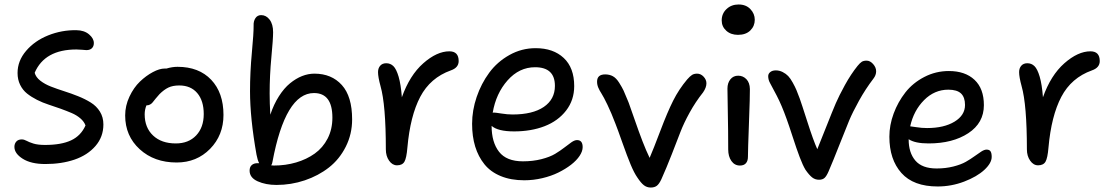

<svg xmlns="http://www.w3.org/2000/svg" viewBox="-20 -780 5018 865"><path d="M184.1 -41Q120.1 -41 82.5 -64.7Q44.9 -88.4 44.9 -118.2Q44.9 -132.8 53.5 -142.3Q62 -151.9 78.1 -151.9Q88.4 -151.9 99.4 -145.8Q110.4 -139.6 130.4 -133.3Q150.4 -127 183.1 -127Q255.9 -127 300.3 -147.7Q344.7 -168.5 365.2 -214.8Q358.9 -232.4 342 -246.8Q325.2 -261.2 302.7 -270.8Q280.3 -280.3 252.9 -290.3Q225.6 -300.3 198.7 -308.8Q171.9 -317.4 146.5 -330.3Q121.1 -343.3 101.8 -358.6Q82.5 -374 70.8 -397.7Q59.1 -421.4 59.1 -451.2Q59.1 -505.9 97.7 -551Q136.2 -596.2 197 -620.6Q257.8 -645 324.2 -644Q359.4 -643.6 381.1 -625.2Q402.8 -606.9 402.8 -585.9Q402.8 -571.3 394 -562.7Q385.3 -554.2 369.1 -554.2Q365.7 -554.2 351.3 -555.7Q336.9 -557.1 324.2 -557.1Q181.2 -557.1 136.2 -452.1Q141.6 -432.1 161.6 -416.5Q181.6 -400.9 209.2 -390.1Q236.8 -379.4 269 -369.1Q301.3 -358.9 332.3 -346.4Q363.3 -334 388.9 -318.1Q414.6 -302.2 430.2 -277.1Q445.8 -252 445.8 -219.2Q445.8 -163.6 410.2 -122.3Q374.5 -81.1 315.9 -61Q257.3 -41 184.1 -41Z M775.9 -47.9Q674.8 -47.9 609.4 -107.7Q543.9 -167.5 543.9 -259.8Q543.9 -303.7 563.2 -344.7Q582.5 -385.7 610.4 -412.4Q638.2 -439 668.5 -455.1Q698.7 -471.2 721.7 -471.2H730Q755.9 -479 779.8 -479Q876 -479 931.4 -420.7Q986.8 -362.3 986.8 -262.2Q986.8 -170.9 926.5 -109.4Q866.2 -47.9 775.9 -47.9ZM631.8 -265.1Q631.8 -205.1 669.7 -169.4Q707.5 -133.8 772 -133.8Q829.6 -133.8 863.8 -169.9Q897.9 -206.1 897.9 -266.1Q897.9 -326.2 868.7 -360.6Q839.4 -395 787.6 -395Q758.3 -395 738.5 -385.5Q718.8 -376 698.7 -356Q689.9 -346.7 680.9 -335.4Q671.9 -324.2 667.5 -318.6Q663.1 -313 656 -309.1Q648.9 -305.2 639.6 -305.2Q631.8 -285.6 631.8 -265.1Z M1225.6 53.2Q1177.2 53.2 1140.9 36.9Q1104.5 20.5 1104.5 -11.2Q1104.5 -27.8 1114.3 -36.4Q1124 -44.9 1140.6 -44.9H1147.5Q1140.1 -59.1 1135.7 -83Q1106.4 -247.6 1106.4 -369.1Q1106.4 -454.6 1114.7 -543Q1123 -631.3 1122.6 -665Q1121.6 -684.1 1130.6 -698Q1139.6 -711.9 1156.7 -711.9Q1179.2 -711.9 1194.8 -691.4Q1210.4 -670.9 1210.4 -634.8Q1210.4 -604.5 1202.6 -522.2Q1194.8 -439.9 1194.8 -358.9Q1194.8 -315.9 1197.8 -263.2Q1213.4 -310.1 1236.6 -346.4Q1259.8 -382.8 1286.4 -404.5Q1313 -426.3 1340.8 -437.3Q1368.7 -448.2 1396.5 -448.2Q1473.6 -448.2 1520 -397Q1566.4 -345.7 1566.4 -242.2Q1566.4 -175.8 1537.8 -119.1Q1509.3 -62.5 1461.9 -25.4Q1414.6 11.7 1353 32.5Q1291.5 53.2 1225.6 53.2ZM1207.5 -50.8Q1206.1 -40.5 1201.7 -35.2Q1205.6 -34.2 1213.4 -34.2Q1266.6 -34.2 1314 -48.1Q1361.3 -62 1397.9 -88.1Q1434.6 -114.3 1456.1 -156Q1477.5 -197.8 1477.5 -250Q1477.5 -360.8 1394.5 -360.8Q1265.6 -360.8 1207.5 -50.8Z M1768.6 -35.2Q1747.6 -35.2 1732.9 -56.2Q1718.3 -77.1 1718.3 -106.9Q1718.3 -308.1 1694.3 -392.1Q1683.1 -433.1 1683.1 -455.1Q1683.1 -472.7 1692.9 -483.9Q1702.6 -495.1 1720.2 -495.1Q1738.8 -495.1 1752.2 -482.2Q1765.6 -469.2 1775.9 -434.3Q1786.1 -399.4 1790.5 -341.8Q1825.7 -440.9 1887 -494.9Q1948.2 -548.8 2004.4 -548.8Q2046.4 -548.8 2046.4 -504.9Q2046.4 -475.1 2011.2 -462.9Q1918.5 -429.7 1873.3 -343.8Q1828.1 -257.8 1815.4 -115.2Q1811.5 -67.9 1802 -51.5Q1792.5 -35.2 1768.6 -35.2Z M2341.8 32.2Q2281.7 32.2 2236.1 13.4Q2190.4 -5.4 2162.6 -39.8Q2134.8 -74.2 2120.8 -119.9Q2106.9 -165.5 2106.9 -222.2Q2106.9 -282.7 2127.4 -343Q2147.9 -403.3 2184.1 -452.4Q2220.2 -501.5 2275.1 -532.2Q2330.1 -563 2393.1 -563Q2472.7 -563 2519.8 -518.8Q2566.9 -474.6 2566.9 -392.1Q2566.9 -329.1 2530.5 -282Q2494.1 -234.9 2433.3 -211.4Q2372.6 -188 2295.9 -188Q2223.1 -188 2194.8 -212.9Q2194.8 -139.2 2228.3 -96.2Q2261.7 -53.2 2335.9 -53.2Q2381.3 -53.2 2419.4 -63Q2457.5 -72.8 2481 -86.9Q2504.4 -101.1 2522.5 -115.2Q2540.5 -129.4 2554.7 -139.2Q2568.8 -148.9 2579.6 -148.9Q2605 -148.9 2605 -117.2Q2605 -98.6 2591.3 -77.9Q2577.6 -57.1 2552.7 -37.8Q2527.8 -18.6 2495.6 -2.7Q2463.4 13.2 2423.1 22.7Q2382.8 32.2 2341.8 32.2ZM2204.6 -272.9Q2211.4 -272.9 2238.5 -268.6Q2265.6 -264.2 2289.1 -264.2Q2379.9 -264.2 2429.9 -298.3Q2480 -332.5 2480 -393.1Q2480 -477.1 2390.6 -477.1Q2319.3 -477.1 2266.8 -418Q2214.4 -358.9 2199.7 -272Z M2851.6 20Q2836.9 -1 2821.3 -38.3Q2805.7 -75.7 2783.7 -137.9Q2761.7 -200.2 2752.9 -222.2Q2734.4 -271 2716.8 -307.6Q2699.2 -344.2 2689.9 -358.4Q2680.7 -372.6 2675.3 -385.5Q2669.9 -398.4 2669.9 -412.1Q2669.9 -444.8 2706.5 -444.8Q2726.1 -444.8 2741.2 -436.5Q2756.3 -428.2 2769.5 -407.2Q2782.7 -386.2 2789.3 -372.1Q2795.9 -357.9 2809.1 -325.2Q2811.5 -319.8 2812.5 -316.9Q2820.8 -294.4 2839.6 -240Q2858.4 -185.5 2874.5 -143.8Q2890.6 -102.1 2906.7 -68.8Q2923.3 -106.9 2955.1 -190.9Q2986.8 -274.9 3012.7 -326.4Q3038.6 -377.9 3075.7 -421.9Q3088.4 -436.5 3097.7 -442.4Q3106.9 -448.2 3120.6 -448.2Q3137.2 -448.2 3149.9 -434.6Q3162.6 -420.9 3162.6 -404.8Q3162.6 -385.7 3147.5 -363.8Q3113.3 -320.8 3086.9 -272.7Q3060.5 -224.6 3045.9 -186.5Q3031.2 -148.4 3006.6 -85.2Q2981.9 -22 2959.5 27.8Q2949.7 48.8 2939.2 56.9Q2928.7 64.9 2911.6 64.9Q2894.5 64.9 2881.1 54.7Q2867.7 44.4 2851.6 20Z M3304.7 -623Q3272.5 -623 3252 -641.6Q3231.4 -660.2 3231.4 -688Q3231.4 -718.8 3253.2 -739.3Q3274.9 -759.8 3307.6 -759.8Q3340.8 -759.8 3360.6 -739Q3380.4 -718.3 3380.4 -690.9Q3380.4 -662.6 3360.4 -642.8Q3340.3 -623 3304.7 -623ZM3313.5 -34.2Q3289.6 -34.2 3275.1 -54.7Q3260.7 -75.2 3260.7 -106.9Q3260.7 -192.4 3259 -272Q3257.3 -351.6 3257.3 -380.9Q3257.3 -406.2 3270.5 -422.6Q3283.7 -439 3305.7 -439Q3327.6 -439 3342.8 -423.1Q3357.9 -407.2 3358.4 -378.9Q3358.9 -349.1 3354.2 -224.9Q3349.6 -100.6 3349.6 -73.2Q3349.6 -55.2 3340.6 -44.7Q3331.5 -34.2 3313.5 -34.2Z M3669.9 29.8Q3652.3 29.8 3638.9 19.3Q3625.5 8.8 3608.9 -15.1Q3596.7 -35.2 3582.8 -72Q3568.8 -108.9 3551.3 -163.1Q3533.7 -217.3 3523.9 -244.1Q3501.5 -306.6 3479.7 -348.4Q3458 -390.1 3449.5 -405.3Q3440.9 -420.4 3440.9 -437Q3440.9 -447.8 3450.2 -455.3Q3459.5 -462.9 3475.1 -462.9Q3491.7 -462.9 3506.3 -455.3Q3521 -447.8 3531 -437.3Q3541 -426.8 3551.5 -407.7Q3562 -388.7 3568.1 -374.3Q3574.2 -359.9 3583 -335.9Q3590.3 -315.9 3617.2 -231.9Q3644 -147.9 3662.1 -107.9Q3674.8 -138.7 3702.9 -210Q3731 -281.2 3745.4 -314.7Q3759.8 -348.1 3786.6 -397Q3813.5 -445.8 3843.3 -482.9Q3854.5 -496.6 3862.5 -501.7Q3870.6 -506.8 3884.3 -506.8Q3899.9 -506.8 3913.6 -491.5Q3927.2 -476.1 3927.2 -459Q3927.2 -441.4 3915 -425.8Q3878.9 -378.4 3850.1 -326.4Q3821.3 -274.4 3805.7 -237.1Q3790 -199.7 3761.7 -127.4Q3733.4 -55.2 3712.9 -7.8Q3703.6 13.7 3694.6 21.7Q3685.5 29.8 3669.9 29.8Z M4204.6 60.1Q4095.2 60.1 4041 -0.7Q3986.8 -61.5 3986.8 -164.1Q3986.8 -216.3 4006.1 -268.6Q4025.4 -320.8 4059.1 -363.8Q4092.8 -406.7 4144.3 -433.3Q4195.8 -460 4254.9 -460Q4328.1 -460 4370.4 -420.4Q4412.6 -380.9 4412.6 -306.2Q4412.6 -226.1 4342.3 -179.9Q4272 -133.8 4163.6 -133.8Q4102.5 -133.8 4073.7 -152.8V-151.9Q4073.7 -91.8 4104 -56.4Q4134.3 -21 4199.7 -21Q4240.2 -21 4274.9 -29.8Q4309.6 -38.6 4331.3 -51Q4353 -63.5 4370.1 -75.9Q4387.2 -88.4 4400.9 -97.2Q4414.6 -106 4424.8 -106Q4437.5 -106 4442.6 -98.1Q4447.8 -90.3 4447.8 -73.2Q4447.8 -45.4 4414.6 -14.6Q4381.3 16.1 4323.7 38.1Q4266.1 60.1 4204.6 60.1ZM4080.6 -210.9Q4085 -210.9 4108.6 -207Q4132.3 -203.1 4156.7 -203.1Q4232.9 -203.1 4280.3 -231.9Q4327.6 -260.7 4327.6 -307.1Q4327.6 -341.8 4309.6 -358.9Q4291.5 -376 4252.4 -376Q4189.9 -376 4143.1 -328.9Q4096.2 -281.7 4080.6 -210.9Z M4656.7 -35.2Q4635.7 -35.2 4621.1 -56.2Q4606.4 -77.1 4606.4 -106.9Q4606.4 -308.1 4582.5 -392.1Q4571.3 -433.1 4571.3 -455.1Q4571.3 -472.7 4581.1 -483.9Q4590.8 -495.1 4608.4 -495.1Q4627 -495.1 4640.4 -482.2Q4653.8 -469.2 4664.1 -434.3Q4674.3 -399.4 4678.7 -341.8Q4713.9 -440.9 4775.1 -494.9Q4836.4 -548.8 4892.6 -548.8Q4934.6 -548.8 4934.6 -504.9Q4934.6 -475.1 4899.4 -462.9Q4806.6 -429.7 4761.5 -343.8Q4716.3 -257.8 4703.6 -115.2Q4699.7 -67.9 4690.2 -51.5Q4680.7 -35.2 4656.7 -35.2Z"/></svg>

Font: Shantell Sans Irregular Bouncy
Style: Regular
Weight: 400
Designer: Stephen Nixon, Anya Danilova, Shantell Martin
Foundry: Arrow Type
Version: Version 1.006;[9816181b4]